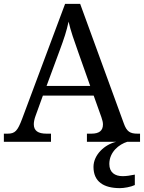

<svg xmlns="http://www.w3.org/2000/svg" viewBox="-20 -734 745 994"><path d="M639 0H705V-42H692C653 -42 636 -53 621 -95L395 -714H317L95 -120C71 -56 58 -42 19 -42H0V0H244V-42H221C177 -42 155 -57 155 -91C155 -102 158 -118 164 -134L202 -239H465L505 -127C510 -112 513 -101 513 -90C513 -57 493 -42 453 -42H430V0H582C521 14 464 68 464 130C464 206 516 240 601 240C622 240 657 234 678 224V170C654 175 633 178 615 178C575 178 546 159 546 115C546 52 597 13 639 0ZM221 -289 289 -473C312 -535 325 -574 335 -622C346 -574 364 -523 385 -464L447 -289Z"/></svg>

Font: Noto Serif Thai
Style: Regular
Weight: 400
Designer: Monotype Design Team
Foundry: Monotype Imaging Inc.
Version: Version 1.901